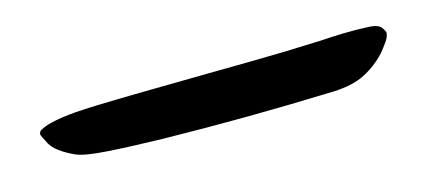

<svg xmlns="http://www.w3.org/2000/svg" viewBox="-25 -35 555 249"><g transform="rotate(-15 252.5 90.0)"><path d="M22 79Q22 78 23 76Q24 74 31.5 71Q39 68 55 65.5Q71 63 101 62Q134 61 168 60.5Q202 60 238.5 59.5Q275 59 315.5 58.5Q356 58 404 56Q419 55 435.5 54.5Q452 54 472 55Q483 56 486.5 61Q490 66 490 68Q490 73 485.5 79.5Q481 86 476 92Q463 106 446.5 114.5Q430 123 404 124Q345 126 288.5 126.5Q232 127 174 126Q131 125 100.5 123Q70 121 59 116Q35 105 28.5 93Q22 81 22 79Z"/></g></svg>

Font: BM YEONSUNG
Style: Regular
Weight: 400
Designer: Bongjin Kim; Myungsoo Han; Jaehyun Keum; Jihee Min; Dokyung Lee; Chorong Kim; Jooyeon Kang; Sang-a Kim;
Foundry: Sandoll Communications Inc.
Version: Version 1.000;PS 1;hotconv 16.6.51;makeotf.lib2.5.65220